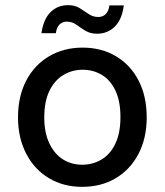

<svg xmlns="http://www.w3.org/2000/svg" viewBox="-20 -714 641 746"><path d="M299 12Q227 12 170.5 -21.5Q114 -55 82 -116.5Q50 -178 50 -258Q50 -340 82 -401Q114 -462 171 -495.5Q228 -529 301 -529Q374 -529 430.5 -495.5Q487 -462 518.5 -401Q550 -340 550 -258Q550 -177 518 -116Q486 -55 429.5 -21.5Q373 12 299 12ZM299 -74Q341 -74 375 -94.5Q409 -115 428.5 -156.5Q448 -198 448 -259Q448 -320 429 -361Q410 -402 376.5 -422.5Q343 -443 301 -443Q260 -443 226 -422.5Q192 -402 172 -361Q152 -320 152 -258Q152 -198 172 -156.5Q192 -115 225 -94.5Q258 -74 299 -74ZM357 -583Q330 -583 311 -595Q292 -607 276 -618.5Q260 -630 239 -630Q223 -630 211.5 -619Q200 -608 197 -585H141Q149 -640 176.5 -667Q204 -694 244 -694Q271 -694 289.5 -682.5Q308 -671 324.5 -659.5Q341 -648 362 -648Q379 -648 390.5 -659Q402 -670 405 -693H461Q454 -638 426 -610.5Q398 -583 357 -583Z"/></svg>

Font: DM Sans 11pt Medium
Style: Regular
Weight: 500
Version: Version 4.004;gftools[0.9.30]